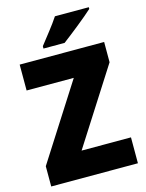

<svg xmlns="http://www.w3.org/2000/svg" viewBox="-135 -1008 830 1089"><g transform="rotate(-15 280.0 -463.5)"><path d="M496 -917V-927H297C268 -882 220 -824 187 -781V-767H311C363 -806 456 -880 496 -917ZM536 0V-152H246L529 -595V-714H33V-562H310L27 -119V0Z"/></g></svg>

Font: Noto Sans Thai Looped SemiCondensed Black
Style: Regular
Weight: 900
Width: 4
Designer: Sasikarn Vongin, Ben Mitchell
Foundry: The Fontpad Ltd
Version: Version 1.001